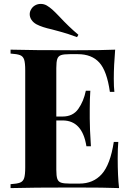

<svg xmlns="http://www.w3.org/2000/svg" viewBox="-20 -962 674 982"><path d="M589 0Q521 -3 360 -3Q142 -3 34 0V-20Q67 -22 82.5 -28Q98 -34 103.5 -51Q109 -68 109 -106V-602Q109 -640 103.5 -657Q98 -674 82.5 -680Q67 -686 34 -688V-708Q142 -705 360 -705Q507 -705 569 -708Q562 -625 562 -560Q562 -516 565 -492H542Q527 -599 488 -642Q449 -685 378 -685H337Q306 -685 292 -680Q278 -675 273 -660.5Q268 -646 268 -614V-366H300Q353 -366 380.5 -405Q408 -444 419 -498H442Q439 -456 439 -404V-356Q439 -305 445 -214H422Q401 -346 300 -346H268V-94Q268 -62 273 -47.5Q278 -33 292 -28Q306 -23 337 -23H386Q457 -23 500.5 -71.5Q544 -120 562 -236H585Q582 -203 582 -152Q582 -60 589 0ZM282 -879Q332 -825 381 -784L374 -772Q326 -790 288.5 -800Q251 -810 244 -812Q221 -817 201 -823.5Q181 -830 166 -838Q150 -847 141 -860.5Q132 -874 132 -889Q132 -902 138 -912Q145 -926 158.5 -934Q172 -942 188 -942Q205 -942 219 -934Q234 -925 247 -913.5Q260 -902 282 -879Z"/></svg>

Font: Playfair Display SC
Style: Bold
Weight: 700
Designer: Claus Eggers Sørensen
Foundry: Claus Eggers Sørensen
Version: Version 1.200; ttfautohint (v1.6)